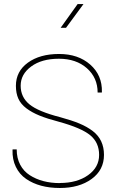

<svg xmlns="http://www.w3.org/2000/svg" viewBox="-20 -913 572 943"><path d="M269.5 -314.9Q211.4 -330.1 173.8 -345.5Q136.2 -360.8 109.1 -381.3Q82 -401.9 70.1 -428.5Q58.1 -455.1 58.1 -491.2Q58.1 -562.5 116.9 -605.2Q175.8 -647.9 270 -647.9Q364.3 -647.9 423.3 -595.7Q482.4 -543.5 480.5 -461.4L480 -458.5H459.5Q459.5 -531.2 406.7 -577.9Q354 -624.5 269.3 -624.5Q184.6 -624.5 133.1 -586.4Q81.5 -548.3 81.5 -492.2Q81.5 -436 124.5 -400.6Q167.5 -365.2 275.9 -337.4Q331.5 -322.3 369.9 -306.4Q408.2 -290.5 436.5 -268.6Q490.7 -226.6 490.7 -152.3Q490.7 -78.1 429.9 -33.9Q369.1 10.3 273.9 10.3Q173.3 10.3 108.4 -34.2Q75.7 -56.6 57.9 -93.3Q40 -129.9 41.5 -176.8L42 -179.2H62Q62 -136.7 79.1 -104.2Q96.2 -71.8 126 -52.7Q186.5 -13.7 274.4 -13.7L273.9 -14.2Q358.4 -14.2 412.6 -52.7Q466.8 -91.3 466.8 -152.1Q466.8 -212.9 423.1 -248.8Q379.4 -284.7 269.5 -314.9ZM277.8 -776.4 361.3 -893.1H390.1L304.2 -776.4Z"/></svg>

Font: Yantramanav Thin
Style: Regular
Weight: 250
Version: Version 1.001;PS 1.0;hotconv 1.0.72;makeotf.lib2.5.5900; ttf